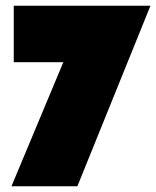

<svg xmlns="http://www.w3.org/2000/svg" viewBox="-20 -650 545 670"><path d="M505 -630 250 0H20L201 -433H28V-630Z"/></svg>

Font: FFF_tuoi-tre Text
Style: Regular
Weight: 700
Designer: bBox Type GmbH
Foundry: bBox Type GmbH
Version: Version 1.001